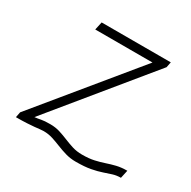

<svg xmlns="http://www.w3.org/2000/svg" viewBox="-149 -762 944 950"><g transform="rotate(30 322.5 -287.5)"><path d="M411 -3Q450 -3 479 -9.5Q508 -16 533 -24.5Q558 -33 584.5 -39.5Q611 -46 645 -46L635 0Q611 0 590 6.5Q569 13 544.5 21.5Q520 30 486 36.5Q452 43 401 43Q370 43 342.5 35Q315 27 290.5 17Q266 7 241 -1Q216 -9 189 -9Q178 -9 166.5 -7.5Q155 -6 139 -4.5Q123 -3 98 -1.5Q73 0 35 0L41 -31L485 -572H158L168 -618H563L557 -587L114 -46Q133 -48 149.5 -51.5Q166 -55 200 -55Q230 -55 255.5 -47Q281 -39 305 -29Q329 -19 354.5 -11Q380 -3 411 -3Z"/></g></svg>

Font: Victor Mono Thin
Style: Italic
Weight: 100
Italic angle: -12°
Monospace: yes
Designer: Rune Bjørnerås
Version: Version 1.561;gftools[0.9.30]